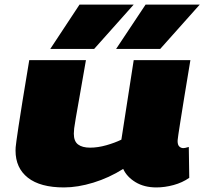

<svg xmlns="http://www.w3.org/2000/svg" viewBox="-20 -810 894 840"><path d="M260 10Q156 10 102 -32.5Q48 -75 48 -151Q48 -157 48.5 -165.5Q49 -174 52 -194.5Q55 -215 61 -256.5Q67 -298 78.5 -368Q90 -438 108 -547H356Q338 -444 327.5 -384Q317 -324 311.5 -293Q306 -262 304.5 -248.5Q303 -235 303 -225Q303 -192 321.5 -178Q340 -164 374 -164Q408 -164 445 -174.5Q482 -185 511 -199L565 -547H813Q796 -446 785.5 -380.5Q775 -315 769 -277.5Q763 -240 760.5 -222.5Q758 -205 757.5 -199.5Q757 -194 757 -193Q757 -176 764.5 -169Q772 -162 782 -162Q785 -162 790.5 -163Q796 -164 806 -167L808 -32Q778 -11 739.5 -0.5Q701 10 664 10Q611 10 573 -13Q535 -36 519 -71Q457 -32 388.5 -11Q320 10 260 10ZM488 -596 617 -790H854L681 -596ZM200 -596 328 -790H565L392 -596Z"/></svg>

Font: Georama ExtraExtended ExtraBold
Style: Italic
Weight: 800
Width: 8
Italic angle: -9°
Designer: Jean-Baptiste Levee
Foundry: Production Type
Version: Version 1.000